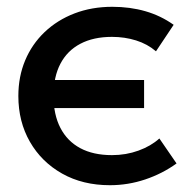

<svg xmlns="http://www.w3.org/2000/svg" viewBox="-20 -530 564 565"><path d="M303.5 15Q223.5 15 162.8 -19.2Q102 -53.5 68 -112.8Q34 -172 34 -247.5Q34 -304.5 54 -352.2Q74 -400 111.2 -435.5Q148.5 -471 199.2 -490.5Q250 -510 310.5 -510Q362.5 -510 407.8 -497Q453 -484 491 -457L439 -379Q414 -400.5 380.5 -411Q347 -421.5 309.5 -421.5Q255 -421.5 216.5 -401.2Q178 -381 157.8 -342.5Q137.5 -304 137.5 -248Q137.5 -192.5 157.8 -153.5Q178 -114.5 216.2 -94Q254.5 -73.5 309.5 -73.5Q351 -73.5 387.5 -86.8Q424 -100 449 -122.5L499.5 -49Q458 -19 407.5 -2Q357 15 303.5 15ZM104.5 -212V-294.5H404V-212Z"/></svg>

Font: Geologica Cursive
Style: Regular
Weight: 400
Designer: Sindre Bremnes, Frode Helland
Foundry: Monokrom Skriftforlag AS
Version: Version 1.010;gftools[0.9.28]